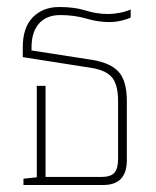

<svg xmlns="http://www.w3.org/2000/svg" viewBox="-20 -528 446 548"><path d="M47 0V-18L85 -22V-283H110V-23H270Q296 -23 306.5 -35Q317 -47 317 -74V-240Q317 -285 300.5 -306Q284 -327 242 -334L45 -365V-393Q45 -450 74 -479Q103 -508 149 -508Q193 -508 224.5 -498Q256 -488 289 -488Q304 -488 322 -491.5Q340 -495 353 -501V-478Q343 -473 326 -469Q309 -465 292 -465Q260 -465 226 -475Q192 -485 152 -485Q113 -485 91.5 -461Q70 -437 70 -393V-384L244 -357Q297 -348 319.5 -322Q342 -296 342 -240V-71Q342 0 275 0Z"/></svg>

Font: Noto Sans Thai Looped UI Narrow Thin
Style: Regular
Weight: 100
Width: 4
Designer: Cadson Demak Team
Foundry: Cadson Demak Co., Ltd.
Version: Version 1.000; ttfautohint (v1.8.4.7-5d5b)